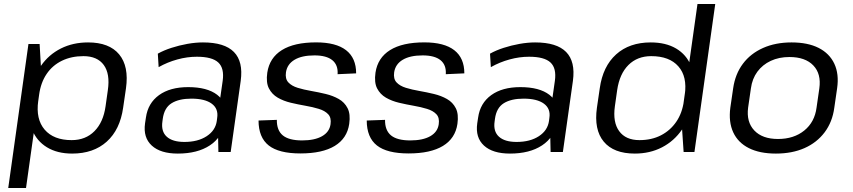

<svg xmlns="http://www.w3.org/2000/svg" viewBox="-20 -760 4263 960"><path d="M340.7 7.9Q266.5 7.9 214.9 -23.5Q163.3 -54.8 140.4 -112Q117.6 -169.1 127.8 -246L135.1 -298.4Q146.3 -375.3 185 -431.2Q223.7 -487 284.3 -517.5Q344.8 -547.9 420.3 -547.9Q526.3 -547.9 575.8 -488.1Q625.3 -428.3 609.9 -318.6L595.7 -221.4Q580.2 -111.7 513.8 -51.9Q447.4 7.9 340.7 7.9ZM122.2 -540H178.1L187.7 -372.3L110.1 180H21.2ZM338.3 -59.4Q407.8 -59.4 452.2 -104.1Q496.6 -148.8 507.8 -228.6L519.2 -309.2Q531.1 -390.7 498.9 -435Q466.6 -479.3 397.2 -479.3Q336.9 -479.3 289.6 -456.3Q242.3 -433.3 213.2 -390.3Q184 -347.4 175.6 -286.6L171.2 -255.7Q158.3 -164.4 203.2 -111.9Q248.2 -59.4 338.3 -59.4Z M1068.1 -179.2 1093.4 -355.9Q1102.2 -419 1071.4 -447.6Q1040.6 -476.3 964.5 -476.3Q915.9 -476.3 866.9 -462.8Q817.8 -449.4 773.2 -424.3L769.1 -491.7Q798.9 -508.4 837.3 -520.8Q875.6 -533.2 916.8 -540.6Q958 -547.9 994.7 -547.9Q1102.8 -547.9 1149.7 -500Q1196.7 -452.1 1183.6 -355.9L1133.4 0H1072ZM869 7.9Q782.5 7.9 738.9 -32.1Q695.2 -72.2 705.2 -143.2L709.6 -172.3Q719.7 -244.3 775.1 -284.4Q830.4 -324.4 920.7 -324.4Q1015.9 -324.4 1065.8 -286.1Q1115.7 -247.9 1105.5 -176.8L1101.1 -145.9Q1091.1 -73.8 1029.2 -33Q967.2 7.9 869 7.9ZM901.9 -50.3Q969.6 -50.3 1013.5 -79.1Q1057.5 -107.9 1064 -155.7L1065.8 -170.2Q1073.1 -216.1 1038.8 -241.5Q1004.6 -266.8 936.9 -266.8Q874.9 -266.8 838 -243.9Q801.2 -221 793.8 -165.8L792.1 -153Q784.7 -102.9 813.7 -76.6Q842.6 -50.3 901.9 -50.3Z M1482 7.2Q1374.2 7.2 1323.6 -32.7Q1272.9 -72.7 1272.7 -157.4L1364.2 -160.7Q1363.5 -108.2 1394.1 -83Q1424.7 -57.9 1490.6 -57.9Q1553.3 -57.9 1590.3 -79Q1627.3 -100.1 1632.7 -139Q1637.4 -171.4 1620.8 -188.9Q1604.3 -206.5 1573.8 -215.7Q1543.4 -225 1506.9 -231.3Q1470.3 -237.7 1433.9 -246.3Q1397.4 -255 1368.5 -271.8Q1339.7 -288.6 1324.5 -318.1Q1309.4 -347.5 1316.4 -396.7Q1327.5 -470.9 1389.3 -509.5Q1451.1 -548.1 1560.6 -548.1Q1660.1 -548.1 1710.4 -509Q1760.8 -469.8 1760.7 -393.2L1668 -389Q1671 -435.3 1641.6 -459.1Q1612.2 -483 1552.3 -483Q1489.2 -483 1452.6 -461.1Q1416 -439.2 1409.8 -398.5Q1405.1 -366.1 1421.6 -348.2Q1438.1 -330.3 1468.6 -320.9Q1499 -311.6 1535.6 -305.3Q1572.1 -298.9 1608.5 -290.2Q1644.9 -281.5 1673.8 -265Q1702.8 -248.6 1717.9 -219.1Q1733.1 -189.6 1726.1 -140.5Q1715.6 -68.1 1653.7 -30.4Q1591.8 7.2 1482 7.2Z M2023 7.2Q1915.2 7.2 1864.6 -32.7Q1813.9 -72.7 1813.7 -157.4L1905.2 -160.7Q1904.5 -108.2 1935.1 -83Q1965.7 -57.9 2031.6 -57.9Q2094.3 -57.9 2131.3 -79Q2168.3 -100.1 2173.7 -139Q2178.4 -171.4 2161.8 -188.9Q2145.3 -206.5 2114.8 -215.7Q2084.4 -225 2047.9 -231.3Q2011.3 -237.7 1974.9 -246.3Q1938.4 -255 1909.5 -271.8Q1880.7 -288.6 1865.5 -318.1Q1850.4 -347.5 1857.4 -396.7Q1868.5 -470.9 1930.3 -509.5Q1992.1 -548.1 2101.6 -548.1Q2201.1 -548.1 2251.4 -509Q2301.8 -469.8 2301.7 -393.2L2209 -389Q2212 -435.3 2182.6 -459.1Q2153.2 -483 2093.3 -483Q2030.2 -483 1993.6 -461.1Q1957 -439.2 1950.8 -398.5Q1946.1 -366.1 1962.6 -348.2Q1979.1 -330.3 2009.6 -320.9Q2040 -311.6 2076.6 -305.3Q2113.1 -298.9 2149.5 -290.2Q2185.9 -281.5 2214.8 -265Q2243.8 -248.6 2258.9 -219.1Q2274.1 -189.6 2267.1 -140.5Q2256.6 -68.1 2194.7 -30.4Q2132.8 7.2 2023 7.2Z M2729.1 -179.2 2754.4 -355.9Q2763.2 -419 2732.4 -447.6Q2701.6 -476.3 2625.5 -476.3Q2576.9 -476.3 2527.9 -462.8Q2478.8 -449.4 2434.2 -424.3L2430.1 -491.7Q2459.9 -508.4 2498.3 -520.8Q2536.6 -533.2 2577.8 -540.6Q2619 -547.9 2655.7 -547.9Q2763.8 -547.9 2810.7 -500Q2857.7 -452.1 2844.6 -355.9L2794.4 0H2733ZM2530 7.9Q2443.5 7.9 2399.9 -32.1Q2356.2 -72.2 2366.2 -143.2L2370.6 -172.3Q2380.7 -244.3 2436.1 -284.4Q2491.4 -324.4 2581.7 -324.4Q2676.9 -324.4 2726.8 -286.1Q2776.7 -247.9 2766.5 -176.8L2762.1 -145.9Q2752.1 -73.8 2690.2 -33Q2628.2 7.9 2530 7.9ZM2562.9 -50.3Q2630.6 -50.3 2674.5 -79.1Q2718.5 -107.9 2725 -155.7L2726.8 -170.2Q2734.1 -216.1 2699.8 -241.5Q2665.6 -266.8 2597.9 -266.8Q2535.9 -266.8 2499 -243.9Q2462.2 -221 2454.8 -165.8L2453.1 -153Q2445.7 -102.9 2474.7 -76.6Q2503.6 -50.3 2562.9 -50.3Z M3154.2 7.9Q3048.2 7.9 2998.7 -51.9Q2949.1 -111.7 2964.6 -221.4L2978.8 -318.6Q2994.2 -428.3 3060.7 -488.1Q3127.1 -547.9 3233.7 -547.9Q3308.9 -547.9 3360.5 -517.5Q3412 -487 3434.9 -431.2Q3457.7 -375.3 3446.7 -298.4L3439.3 -246Q3429 -169.1 3389.9 -112Q3350.7 -54.8 3290.3 -23.5Q3229.8 7.9 3154.2 7.9ZM3177.3 -59.4Q3237.8 -59.4 3284.5 -83.3Q3331.3 -107.3 3361.3 -151.1Q3391.3 -194.8 3399.5 -255.7L3403.9 -286.6Q3416.9 -377 3371.9 -428.1Q3327 -479.3 3236.1 -479.3Q3166.7 -479.3 3122.2 -435Q3077.7 -390.7 3065.8 -309.2L3054.4 -228.6Q3043.2 -148.8 3076 -104.1Q3108.7 -59.4 3177.3 -59.4ZM3386.8 -167.7 3467.4 -740H3556.2L3452.2 0H3398.1Z M3859.4 7.9Q3778.4 7.9 3724.2 -19.5Q3669.9 -46.9 3646.1 -98.5Q3622.3 -150.1 3631.6 -221.4L3645.8 -318.6Q3656.1 -389.9 3694.4 -441.1Q3732.6 -492.2 3795.1 -520.1Q3857.5 -547.9 3937.7 -547.9Q4018.9 -547.9 4073.1 -520.5Q4127.3 -493.1 4151.6 -441.5Q4175.9 -389.9 4165.6 -318.6L4151.5 -221.4Q4142 -150.1 4103.2 -98.5Q4064.4 -46.9 4002.5 -19.5Q3940.6 7.9 3859.4 7.9ZM3870 -65.1Q3949.2 -65.1 4001.3 -107.3Q4053.4 -149.5 4062.8 -222.1L4076.6 -317.9Q4086.9 -390.7 4046.6 -432.8Q4006.3 -474.9 3927.1 -474.9Q3874.9 -474.9 3833.8 -455.7Q3792.7 -436.5 3766.8 -401.4Q3741 -366.4 3734.5 -317.9L3720.6 -222.1Q3711.2 -150.3 3751.5 -107.7Q3791.7 -65.1 3870 -65.1Z"/></svg>

Font: Pathway Extreme 8pt Thin
Style: Italic
Weight: 100
Italic angle: -8°
Designer: Eduardo Rodriguez Tunni
Foundry: Eduardo Rodriguez Tunni
Version: Version 1.000